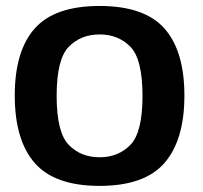

<svg xmlns="http://www.w3.org/2000/svg" viewBox="-20 -619 680 644"><path d="M314 4.5Q464.5 4.5 531.5 -72.2Q598.5 -149 598.5 -298.5Q598.5 -448 531.5 -523.5Q464.5 -599 314 -599Q163.5 -599 96.5 -523.5Q29.5 -448 29.5 -298.5Q29.5 -149 96.5 -72.2Q163.5 4.5 314 4.5ZM314 -91.5Q251 -91.5 210.5 -133.2Q170 -175 170 -297.5Q170 -420.5 210.5 -462Q251 -503.5 314 -503.5Q377 -503.5 417.5 -462Q458 -420.5 458 -297.5Q458 -175 417.5 -133.2Q377 -91.5 314 -91.5Z"/></svg>

Font: Anybody Thin SemiBold
Style: Regular
Weight: 600
Version: Version 1.113;gftools[0.9.25]